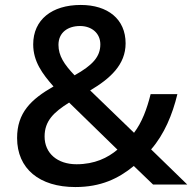

<svg xmlns="http://www.w3.org/2000/svg" viewBox="-20 -745 777 775"><path d="M306 -725C189 -725 114 -665 114 -566C114 -497 151 -447 196 -396C105 -344 49 -290 49 -188C49 -64 139 10 284 10C387 10 458 -24 520 -75L598 0H736L590 -142C643 -203 676 -282 696 -365H588C573 -305 553 -251 521 -209L344 -380C425 -428 487 -484 487 -570C487 -668 415 -725 306 -725ZM303 -640C350 -640 385 -611 385 -566C385 -516 354 -482 281 -441C239 -485 216 -520 216 -564C216 -614 254 -640 303 -640ZM259 -331 454 -141C415 -108 362 -82 289 -82C212 -82 160 -126 160 -194C160 -257 197 -292 259 -331Z"/></svg>

Font: Noto Sans Gujarati UI Medium
Style: Regular
Weight: 500
Designer: Jelle Bosma - Monotype Design Team, Universal Thirst
Foundry: Monotype Imaging Inc.
Version: Version 2.106